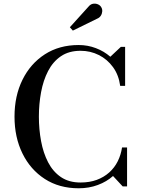

<svg xmlns="http://www.w3.org/2000/svg" viewBox="-20 -1002 774 1032"><path d="M403 10Q298.5 10 221 -40Q143.5 -90 100.8 -177Q58 -264 58 -375Q58 -486.5 100.8 -573.2Q143.5 -660 221 -710Q298.5 -760 403 -760Q451.5 -760 495.5 -743.2Q539.5 -726.5 573 -697L629.5 -750H652.5V-540.5H626Q618 -599.5 587.2 -641.5Q556.5 -683.5 511.2 -706.2Q466 -729 413 -729Q350.5 -729 307.5 -699.8Q264.5 -670.5 238.5 -620.2Q212.5 -570 200.8 -506.5Q189 -443 189 -375Q189 -307 200.8 -243.5Q212.5 -180 238.5 -129.8Q264.5 -79.5 307.5 -50.2Q350.5 -21 413 -21Q461.5 -21 500 -35.2Q538.5 -49.5 567 -75Q595.5 -100.5 612.8 -135Q630 -169.5 636 -209.5H663V0H639.5L587.5 -56Q553.5 -25.5 506 -7.8Q458.5 10 403 10ZM371.5 -837.5 355.5 -855.5 454.5 -965Q466 -979.5 480 -981.8Q494 -984 506.2 -978.8Q518.5 -973.5 524 -963.5Q530.5 -953.5 529.5 -940.5Q528.5 -927.5 521.5 -917Q514.5 -906.5 502 -901.5Z"/></svg>

Font: Bodoni Moda SC 9pt Medium
Style: Regular
Weight: 500
Designer: Owen Earl
Foundry: indestructible type
Version: Version 2.005